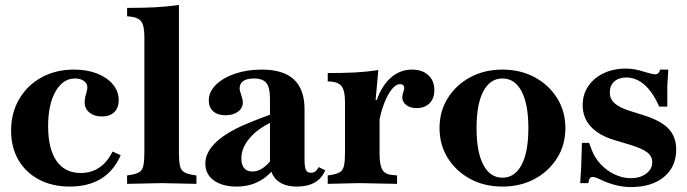

<svg xmlns="http://www.w3.org/2000/svg" viewBox="-20 -742 2785 778"><path d="M263 14Q192 14 138 -14.5Q84 -43 54.5 -94Q25 -145 25 -213Q25 -285 58 -341Q91 -397 148.5 -428.5Q206 -460 280 -460Q333 -460 373.5 -444Q414 -428 437.5 -400Q461 -372 461 -336Q461 -305 443 -287.5Q425 -270 393 -270Q362 -270 342.5 -286Q323 -302 323 -327Q323 -333 324 -341Q325 -349 329 -362Q332 -373 333 -378Q334 -383 334 -387Q334 -404 320 -414Q306 -424 284 -424Q235 -424 205 -371.5Q175 -319 175 -230Q175 -139 209 -90Q243 -41 307 -41Q350 -41 382.5 -63Q415 -85 436 -128L469 -113Q441 -49 389 -17.5Q337 14 263 14Z M495 3V-31L513 -34Q535 -38 546 -45.5Q557 -53 561 -71.5Q565 -90 565 -124V-593Q565 -637 552.5 -654.5Q540 -672 506 -675L495 -676V-710Q560 -710 608.5 -712.5Q657 -715 705 -722V-124Q705 -90 709 -71.5Q713 -53 724.5 -45.5Q736 -38 758 -34L776 -31V3L636 0Z M1183 14Q1131 14 1102.5 -11.5Q1074 -37 1074 -83V-343Q1074 -387 1059.5 -405.5Q1045 -424 1009 -424Q981 -424 966 -414Q951 -404 951 -384Q951 -379 952.5 -373Q954 -367 957 -359Q964 -338 964 -328Q964 -304 944.5 -289.5Q925 -275 893 -275Q862 -275 844 -291Q826 -307 826 -335Q826 -370 855 -398.5Q884 -427 932.5 -443.5Q981 -460 1041 -460Q1128 -460 1171 -420Q1214 -380 1214 -299V-96Q1214 -65 1219.5 -53.5Q1225 -42 1240 -42Q1251 -42 1258.5 -48Q1266 -54 1271 -65L1298 -52Q1270 14 1183 14ZM939 14Q881 14 846.5 -11Q812 -36 812 -79Q812 -121 849 -159.5Q886 -198 960 -232Q992 -246 1034.5 -262.5Q1077 -279 1117 -291L1118 -262Q1045 -237 1001.5 -193Q958 -149 958 -100Q958 -74 969.5 -60.5Q981 -47 1003 -47Q1026 -47 1048 -63Q1070 -79 1088 -107Q1106 -135 1116 -170L1122 -113Q1094 -50 1047.5 -18Q1001 14 939 14Z M1308 3V-31L1326 -34Q1348 -38 1359 -45.5Q1370 -53 1374 -71.5Q1378 -90 1378 -124V-329Q1378 -376 1363 -394Q1348 -412 1308 -412V-446Q1374 -446 1420 -448.5Q1466 -451 1513 -458L1502 -337H1518V-124Q1518 -89 1523 -70.5Q1528 -52 1538 -44Q1548 -36 1562 -34L1589 -31V3L1434 0ZM1515 -241 1500 -315Q1520 -386 1559 -423Q1598 -460 1650 -460Q1691 -460 1715.5 -437.5Q1740 -415 1740 -377Q1740 -343 1720.5 -323.5Q1701 -304 1668 -304Q1642 -304 1626 -316.5Q1610 -329 1610 -348Q1610 -353 1611 -357Q1612 -361 1614 -368Q1616 -375 1617 -378Q1618 -381 1618 -385Q1618 -401 1601 -401Q1584 -401 1567 -379.5Q1550 -358 1536 -321.5Q1522 -285 1515 -241Z M2016 14Q1943 14 1885.5 -17Q1828 -48 1794.5 -101.5Q1761 -155 1761 -223Q1761 -291 1794.5 -344.5Q1828 -398 1885.5 -429Q1943 -460 2016 -460Q2089 -460 2146.5 -429Q2204 -398 2237.5 -344.5Q2271 -291 2271 -223Q2271 -155 2237.5 -101.5Q2204 -48 2146.5 -17Q2089 14 2016 14ZM2016 -22Q2066 -22 2093.5 -74Q2121 -126 2121 -223Q2121 -320 2093.5 -372Q2066 -424 2016 -424Q1966 -424 1938.5 -372Q1911 -320 1911 -223Q1911 -126 1938.5 -74Q1966 -22 2016 -22Z M2536 16Q2480 16 2418 -12Q2402 -20 2394 -22.5Q2386 -25 2381 -25Q2374 -25 2370 -19.5Q2366 -14 2364 0H2331L2335 -65L2338 -163H2367L2378 -134Q2390 -102 2414.5 -76Q2439 -50 2471 -35Q2503 -20 2536 -20Q2574 -20 2598.5 -38.5Q2623 -57 2623 -85Q2623 -109 2602 -125Q2581 -141 2531 -156L2471 -174Q2407 -193 2374 -229Q2341 -265 2341 -316Q2341 -359 2363.5 -392.5Q2386 -426 2425.5 -445Q2465 -464 2515 -464Q2535 -464 2552.5 -461Q2570 -458 2601 -448Q2625 -441 2635 -441Q2650 -441 2655 -460H2688L2684 -394V-310H2651Q2626 -368 2592 -398Q2558 -428 2518 -428Q2487 -428 2469 -411.5Q2451 -395 2451 -367Q2451 -342 2469.5 -324.5Q2488 -307 2528 -294L2585 -276Q2657 -254 2688.5 -221Q2720 -188 2720 -136Q2720 -66 2670.5 -25Q2621 16 2536 16Z"/></svg>

Font: Baskervville
Style: Bold
Weight: 700
Version: Version 1.100